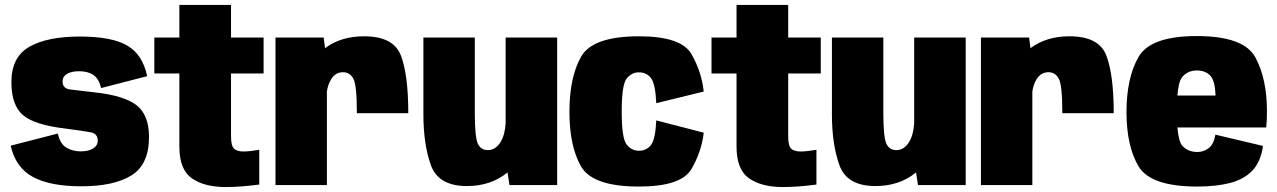

<svg xmlns="http://www.w3.org/2000/svg" viewBox="-20 -747 5156 775"><path d="M308.5 5Q184 5 113.8 -32.2Q43.5 -69.5 23 -159L213.5 -208Q222.5 -166.5 247.8 -151.2Q273 -136 305.5 -136Q336.5 -136 355.5 -147.5Q374.5 -159 374.5 -179.5Q374.5 -208 345.5 -213.2Q316.5 -218.5 244 -228Q118 -243 72 -283Q26 -323 26 -415.5Q26 -516.5 98.2 -558Q170.5 -599.5 302.5 -599.5Q430.5 -599.5 493 -563.5Q555.5 -527.5 574 -439.5L388 -391.5Q379 -430.5 356.2 -445Q333.5 -459.5 299.5 -459.5Q268.5 -459.5 250.5 -448.8Q232.5 -438 232.5 -418.5Q232.5 -389.5 263.5 -385.8Q294.5 -382 363.5 -374Q482 -361 531.8 -321.8Q581.5 -282.5 581.5 -194Q581.5 -83 510.5 -39Q439.5 5 308.5 5Z M891 8Q805 8 754.5 -27.2Q704 -62.5 704 -155.5V-450.5H603V-595.5H704V-727H912.5V-595.5H1044V-450.5H912.5V-197.5Q912.5 -158 924.8 -146.8Q937 -135.5 963.5 -135.5Q991 -136 1026.5 -142.5V-2Q950 8 891 8Z M1420.5 -290Q1420.5 -404.5 1406 -430Q1391.5 -455.5 1364.5 -455.5Q1334 -455.5 1316.5 -427Q1302.5 -403.5 1299.5 -376.5V0H1092V-595.5H1286.5L1292 -552.5Q1356 -600.5 1449.5 -600.5Q1569 -600.5 1598.5 -522.2Q1628 -444 1628 -290Z M2036.5 0 2028.5 -51Q1962 4 1864.5 4Q1749.5 4 1719.2 -80.5Q1689 -165 1689 -285.5V-595.5H1896.5V-294Q1896.5 -193 1908.8 -167Q1921 -141 1949 -141Q1980.5 -141 2001 -174.5Q2018 -202.5 2021 -249.5V-595.5H2229V0Z M2559 6Q2371.5 6 2325 -75.8Q2278.5 -157.5 2278.5 -295.8Q2278.5 -434 2325 -517.2Q2371.5 -600.5 2559 -600.5Q2730.5 -600.5 2771.5 -528Q2812.5 -455.5 2820.5 -377.5L2629 -330.5Q2625.5 -409 2607.5 -432Q2589.5 -455 2559 -455Q2529.5 -455 2509.5 -430Q2489.5 -405 2489.5 -295.5Q2489.5 -188.5 2509.5 -163.5Q2529.5 -138.5 2559 -138.5Q2589.5 -138.5 2607.5 -161.5Q2625.5 -184.5 2629 -261L2820.5 -211.5Q2812.5 -137 2771.5 -65.5Q2730.5 6 2559 6Z M3140 8Q3054 8 3003.5 -27.2Q2953 -62.5 2953 -155.5V-450.5H2852V-595.5H2953V-727H3161.5V-595.5H3293V-450.5H3161.5V-197.5Q3161.5 -158 3173.8 -146.8Q3186 -135.5 3212.5 -135.5Q3240 -136 3275.5 -142.5V-2Q3199 8 3140 8Z M3685.5 0 3677.5 -51Q3611 4 3513.5 4Q3398.5 4 3368.2 -80.5Q3338 -165 3338 -285.5V-595.5H3545.5V-294Q3545.5 -193 3557.8 -167Q3570 -141 3598 -141Q3629.5 -141 3650 -174.5Q3667 -202.5 3670 -249.5V-595.5H3878V0Z M4268 -290Q4268 -404.5 4253.5 -430Q4239 -455.5 4212 -455.5Q4181.5 -455.5 4164 -427Q4150 -403.5 4147 -376.5V0H3939.5V-595.5H4134L4139.5 -552.5Q4203.5 -600.5 4297 -600.5Q4416.5 -600.5 4446 -522.2Q4475.5 -444 4475.5 -290Z M4813 6Q4624 6 4575.5 -76Q4527 -158 4527 -294.8Q4527 -431.5 4575.2 -516.5Q4623.5 -601.5 4810.5 -601.5Q5001 -601.5 5047.5 -515Q5094 -428.5 5094 -298Q5094 -261 5091 -232.5H4732.5Q4737.5 -174.5 4753 -158Q4775.5 -133.5 4813.5 -133.5Q4838 -133.5 4858.5 -148.8Q4879 -164 4886 -203.5L5078 -158Q5069 -94 5035.2 -58.5Q5001.5 -23 4945.2 -8.5Q4889 6 4813 6ZM4732.5 -361.5H4886.5Q4884.5 -418 4867.5 -439Q4848 -462.5 4811 -462.5Q4774 -462.5 4752 -436Q4737 -418 4732.5 -361.5Z"/></svg>

Font: Anybody Black
Style: Regular
Weight: 900
Designer: Tyler Finck
Foundry: Etcetera Type Company
Version: Version 1.010; ttfautohint (v1.8.3) -l 8 -r 50 -G 200 -x 14 